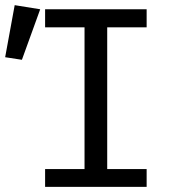

<svg xmlns="http://www.w3.org/2000/svg" viewBox="-72 -725 692 745"><path d="M497 -619H344V-69H497V0H103V-69H256V-619H103V-689H497ZM84 -689 13 -493 -52 -503 -15 -705Z"/></svg>

Font: Fira Mono
Style: Regular
Weight: 400
Designer: Carrois Corporate & Edenspiekermann AG
Foundry: Carrois Corporate GbR & Edenspiekermann AG
Version: Version 3.206